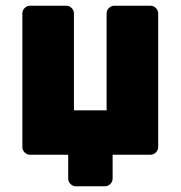

<svg xmlns="http://www.w3.org/2000/svg" viewBox="-20 -540 630 670"><path d="M373 83Q373 94 365 102Q357 110 346 110H245Q234 110 226 102Q218 94 218 83V0H85Q74 0 66 -8Q58 -16 58 -27V-493Q58 -504 66 -512Q74 -520 85 -520H211Q222 -520 230 -512Q238 -504 238 -493V-155H352V-493Q352 -504 360 -512Q368 -520 379 -520H505Q516 -520 524 -512Q532 -504 532 -493V-27Q532 -16 524 -8Q516 0 505 0H373Z"/></svg>

Font: Hezaedrus
Style: Bold
Weight: 700
Designer: Hubert & Fischer
Foundry: Hubert & Fischer
Version: Version 1.10;September 3, 2019;FontCreator 11.5.0.2425 64-bi